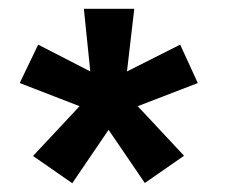

<svg xmlns="http://www.w3.org/2000/svg" viewBox="-20 -731 555 437"><path d="M398.9 -376.5 293.5 -489.3 430.2 -542 390.1 -629.4 269 -568.4 285.6 -710.9H170.9L185.5 -568.4L66.9 -629.4L24.9 -542L161.1 -489.3L55.2 -376L144.5 -314L227.1 -435.5L309.6 -314.5Z"/></svg>

Font: Ride
Style: Bold
Weight: 700
Version: Version 3.000